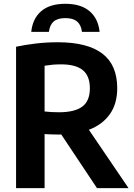

<svg xmlns="http://www.w3.org/2000/svg" viewBox="-20 -966 688 986"><path d="M62.5 0V-726Q109.5 -736 163.8 -742.5Q218 -749 276.5 -749Q429 -749 505.5 -690.8Q582 -632.5 582 -513Q582 -433 544 -379.5Q506 -326 436.5 -299.5L640 0H478L294.5 -275.5Q288.5 -275 282 -275Q259.5 -275 243 -275.8Q226.5 -276.5 209 -277.5V0ZM283 -389.5Q363.5 -389.5 402.5 -418.5Q441.5 -447.5 441.5 -512.5Q441.5 -576.5 405 -606Q368.5 -635.5 293.5 -635.5Q268 -635.5 248 -633.5Q228 -631.5 209 -628.5V-393.5Q228.5 -391.5 245 -390.5Q261.5 -389.5 283 -389.5ZM140.5 -802.5Q147.5 -870.5 191.5 -908.5Q235.5 -946.5 315.5 -946.5Q395.5 -946.5 440 -908.5Q484.5 -870.5 491.5 -802.5H401Q396 -839 375.5 -856Q355 -873 315.5 -873Q276 -873 256 -856Q236 -839 231 -802.5Z"/></svg>

Font: Encode Sans Semi Condensed
Style: Bold
Weight: 700
Width: 4
Designer: Multiple Designers
Foundry: Impallari Type
Version: Version 3.000; ttfautohint (v1.8.3) -l 8 -r 50 -G 200 -x 14 